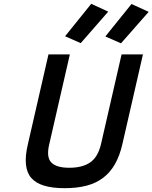

<svg xmlns="http://www.w3.org/2000/svg" viewBox="-20 -977 799 1006"><path d="M238 -221Q222 -154 248.5 -126Q275 -98 343 -98Q412 -98 452.5 -126Q493 -154 509 -221L617 -692H729L621 -221Q607 -160 582 -116.5Q557 -73 520 -45Q483 -17 433 -4Q383 9 318 9Q190 9 143.5 -45Q97 -99 126 -221L234 -692H346ZM669 -956 759 -915 614 -750 532 -786ZM458 -957 547 -916 403 -751 321 -787Z"/></svg>

Font: Panefresco 750wt
Style: Italic
Weight: 750
Foundry: Campivisivi & Chank Co
Version: Version 1.000